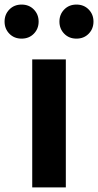

<svg xmlns="http://www.w3.org/2000/svg" viewBox="-62 -820 429 840"><path d="M79 0V-560H226V0ZM107 -725.5Q107 -694 86 -672.5Q65 -651 32.5 -651Q0 -651 -21 -672.5Q-42 -694 -42 -725.5Q-42 -757 -21 -778.5Q0 -800 32.5 -800Q65 -800 86 -778.5Q107 -757 107 -725.5ZM347 -725.5Q347 -694 326 -672.5Q305 -651 272.5 -651Q240 -651 219 -672.5Q198 -694 198 -725.5Q198 -757 219 -778.5Q240 -800 272.5 -800Q305 -800 326 -778.5Q347 -757 347 -725.5Z"/></svg>

Font: Swei Fan Sans CJK TC
Style: Bold
Weight: 700
Version: Version 2.130